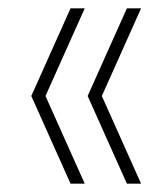

<svg xmlns="http://www.w3.org/2000/svg" viewBox="-20 -510 393 460"><path d="M149 -70 55 -280 149 -490H183L89 -280L183 -70ZM284 -70 190 -280 284 -490H318L224 -280L318 -70Z"/></svg>

Font: Encode Sans Condensed Thin
Style: Regular
Weight: 100
Width: 3
Designer: Multiple Designers
Foundry: Impallari Type
Version: Version 3.000; ttfautohint (v1.8.3) -l 8 -r 50 -G 200 -x 14 